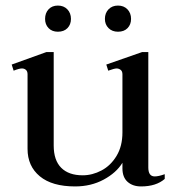

<svg xmlns="http://www.w3.org/2000/svg" viewBox="-20 -660 644 690"><path d="M142 -592Q142 -613 154.5 -626.5Q167 -640 188 -640Q209 -640 222 -626.5Q235 -613 235 -592Q235 -572 222.5 -559Q210 -546 188 -546Q167 -546 154.5 -559Q142 -572 142 -592ZM357 -592Q357 -613 370 -626.5Q383 -640 404 -640Q425 -640 438 -626.5Q451 -613 451 -592Q451 -572 438.5 -559Q426 -546 404 -546Q383 -546 370 -559Q357 -572 357 -592ZM572 -34V-17Q541 10 487 10Q457 10 438.5 -6.5Q420 -23 420 -55V-75Q398 -39 352.5 -14.5Q307 10 250 10Q167 10 123 -26.5Q79 -63 79 -125V-393Q79 -404 73 -409Q67 -414 59 -414Q49 -414 29 -406L22 -428L147 -473H173V-137Q173 -84 200 -57Q227 -30 277 -30Q312 -30 345 -47.5Q378 -65 399 -100Q420 -135 420 -184V-393Q420 -404 413.5 -409Q407 -414 399 -414Q391 -414 369 -406L362 -428L491 -473H513V-58Q513 -26 536 -26Q550 -26 572 -34Z"/></svg>

Font: TavirajRegular
Style: Regular
Weight: 400
Designer: Katatrad Team
Foundry: CadsonDemak
Version: Version 1.000